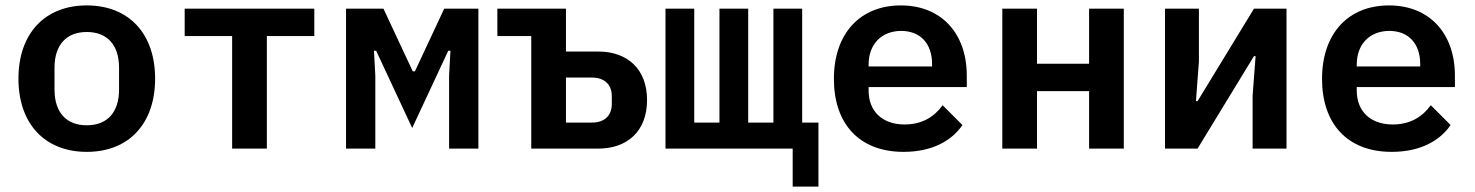

<svg xmlns="http://www.w3.org/2000/svg" viewBox="-20 -548 5440 708"><path d="M300 12C456 12 552 -93 552 -258C552 -423 456 -528 300 -528C144 -528 48 -423 48 -258C48 -93 144 12 300 12ZM300 -86C227 -86 181 -131 181 -218V-298C181 -385 227 -430 300 -430C373 -430 419 -385 419 -298V-218C419 -131 373 -86 300 -86Z M836 0H964V-415H1139V-516H661V-415H836Z M1256 0H1364V-269L1359 -361H1367L1500 -76L1633 -361H1641L1636 -269V0H1744V-516H1618L1510 -285H1502L1394 -516H1256Z M1939 0H2186C2293 0 2366 -64 2366 -179C2366 -294 2293 -358 2186 -358H2067V-516H1814V-415H1939ZM2067 -96V-262H2163C2208 -262 2236 -237 2236 -194V-164C2236 -121 2208 -96 2163 -96Z M2903 140H2998V-96H2938V-516H2832V-96H2739V-516H2633V-96H2540V-516H2434V0H2903Z M3312 12C3421 12 3492 -32 3529 -87L3456 -160C3425 -117 3380 -89 3316 -89C3232 -89 3183 -139 3183 -214V-227H3545V-269C3545 -425 3451 -528 3302 -528C3151 -528 3055 -424 3055 -257C3055 -93 3147 12 3312 12ZM3303 -434C3374 -434 3417 -387 3417 -312V-303H3183V-310C3183 -385 3231 -434 3303 -434Z M3676 0H3804V-212H3996V0H4124V-516H3996V-313H3804V-516H3676Z M4276 0H4396L4604 -341H4610L4599 -195V0H4724V-516H4604L4396 -175H4390L4401 -321V-516H4276Z M5112 12C5221 12 5292 -32 5329 -87L5256 -160C5225 -117 5180 -89 5116 -89C5032 -89 4983 -139 4983 -214V-227H5345V-269C5345 -425 5251 -528 5102 -528C4951 -528 4855 -424 4855 -257C4855 -93 4947 12 5112 12ZM5103 -434C5174 -434 5217 -387 5217 -312V-303H4983V-310C4983 -385 5031 -434 5103 -434Z"/></svg>

Font: IBM Mono SemiBold
Style: Regular
Weight: 600
Monospace: yes
Designer: Mike Abbink, Paul van der Laan, Pieter van Rosmalen
Foundry: Bold Monday
Version: Version 2.3